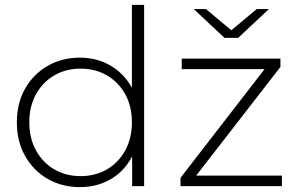

<svg xmlns="http://www.w3.org/2000/svg" viewBox="-20 -762 1234 786"><path d="M307 4Q234 4 175.5 -29.5Q117 -63 83 -123Q49 -183 49 -261Q49 -340 83 -399.5Q117 -459 175.5 -492.5Q234 -526 307 -526Q376 -526 431.5 -494Q487 -462 520 -403Q520 -403 520 -402V-742H570V0H521V-123Q521 -122 520 -120Q488 -60 432.5 -28Q377 4 307 4ZM310 -41Q370 -41 417.5 -68.5Q465 -96 492.5 -146Q520 -196 520 -261Q520 -327 492.5 -376.5Q465 -426 417.5 -453.5Q370 -481 310 -481Q250 -481 202.5 -453.5Q155 -426 127.5 -376.5Q100 -327 100 -261Q100 -196 127.5 -146Q155 -96 202.5 -68.5Q250 -41 310 -41ZM719 0V-34L1063 -479H724V-522H1128V-488L783 -43H1134V0ZM899 -607 773 -725H823L927 -638L1031 -725H1081L955 -607Z"/></svg>

Font: Montserrat Z Light
Style: Regular
Weight: 300
Designer: Julieta Ulanovsky
Foundry: Julieta Ulanovsky
Version: Version 8.000